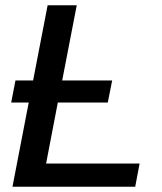

<svg xmlns="http://www.w3.org/2000/svg" viewBox="-20 -708 614 728"><path d="M38.6 -402.8H105.5L160.6 -688H271L215.8 -402.8H405.3L388.7 -319.3H199.2L154.8 -87.9H509.3L492.7 0H27.3L88.9 -319.3H22.5Z"/></svg>

Font: Arimo Medium
Style: Italic
Weight: 500
Italic angle: -12°
Designer: Steve Matteson
Foundry: Monotype Imaging Inc.
Version: Version 1.33